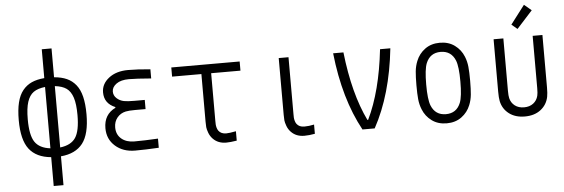

<svg xmlns="http://www.w3.org/2000/svg" viewBox="-64 -1159 4796 1632"><g transform="rotate(-5 2333.5 -343.0)"><path d="M333.3 -595.1Q270.2 -587.9 234.4 -562.5Q198.6 -537.1 180.7 -482.4Q162.8 -427.7 162.8 -333.3Q162.8 -197.9 201.5 -140.3Q240.2 -82.7 333.3 -71.6ZM416.7 -71.6Q509.8 -82.7 548.5 -140.3Q587.2 -197.9 587.2 -333.3Q587.2 -427.7 569.3 -482.4Q551.4 -537.1 515.6 -562.5Q479.8 -587.9 416.7 -595.1ZM85.9 -333.3Q85.9 -421.2 101.2 -483.7Q116.5 -546.2 148.4 -585.6Q180.3 -625 225.3 -645.2Q270.2 -665.4 333.3 -670.6V-916.7H416.7V-670.6Q479.8 -665.4 524.7 -645.2Q569.7 -625 601.6 -585.6Q633.5 -546.2 648.8 -483.7Q664.1 -421.2 664.1 -333.3Q664.1 -164.7 603.2 -85.9Q542.3 -7.2 416.7 3.9V250H333.3V3.9Q207.7 -7.2 146.8 -85.9Q85.9 -164.7 85.9 -333.3Z M913.4 -366.5V-373Q820.3 -411.5 820.3 -505.9Q820.3 -578.1 883.8 -627.6Q947.3 -677.1 1048.8 -677.1Q1127 -677.1 1238.3 -666.7V-588.5Q1112 -599 1048.8 -599Q979.8 -599 941.7 -571.3Q903.6 -543.6 903.6 -505.9Q903.6 -472 929.4 -448.2Q955.1 -424.5 990.9 -417.3Q1020.8 -411.5 1077.5 -411.5H1168V-333.3H1078.1Q1024.7 -333.3 998 -327.5Q953.1 -317.7 925.1 -283.5Q897.1 -249.3 897.1 -200.5Q897.1 -139.3 939.1 -103.5Q981.1 -67.7 1049.5 -67.7Q1135.4 -67.7 1251.3 -74.2V3.9Q1138.7 10.4 1049.5 10.4Q946.6 10.4 880.2 -48.5Q813.8 -107.4 813.8 -200.5Q813.8 -318.4 913.4 -366.5Z M2000 -666.7V-588.5H1750Q1750 -588.5 1750 -181.6Q1750 -161.5 1750.7 -150.4Q1751.3 -139.3 1755.5 -123.7Q1759.8 -108.1 1768.2 -96.4Q1789.7 -67.7 1833.3 -67.7Q1860 -67.7 1916.7 -78.8V1.3Q1860.7 10.4 1826.8 10.4Q1757.2 10.4 1714.2 -33.9Q1692.1 -56.6 1681 -86.9Q1669.9 -117.2 1668.3 -135.1Q1666.7 -153 1666.7 -181.6V-588.5H1416.7V-666.7Z M2583.3 1.3Q2533.9 10.4 2493.5 10.4Q2423.8 10.4 2380.9 -33.9Q2358.7 -56.6 2347.7 -86.9Q2336.6 -117.2 2335 -135.1Q2333.3 -153 2333.3 -181.6V-666.7H2416.7V-181.6Q2416.7 -161.5 2417.3 -150.4Q2418 -139.3 2422.2 -123.7Q2426.4 -108.1 2434.9 -96.4Q2456.4 -67.7 2500 -67.7Q2539.1 -67.7 2583.3 -77.5Z M2797.5 -666.7H2885.4Q2925.1 -310.5 3038.4 -77.5H3044.9Q3158.2 -310.5 3197.9 -666.7H3285.8Q3243.5 -273.4 3093.8 0H2989.6Q2839.8 -273.4 2797.5 -666.7Z M3911.5 -539.7Q3928.4 -498 3932.9 -451.8Q3937.5 -405.6 3937.5 -333.3Q3937.5 -261.1 3932.9 -214.8Q3928.4 -168.6 3911.5 -127Q3887.4 -66.4 3835 -28Q3782.6 10.4 3708.3 10.4Q3634.1 10.4 3581.7 -28Q3529.3 -66.4 3505.2 -127Q3488.3 -168.6 3483.7 -214.8Q3479.2 -261.1 3479.2 -333.3Q3479.2 -405.6 3483.7 -451.8Q3488.3 -498 3505.2 -539.7Q3529.3 -600.3 3581.7 -638.7Q3634.1 -677.1 3708.3 -677.1Q3782.6 -677.1 3835 -638.7Q3887.4 -600.3 3911.5 -539.7ZM3583.3 -513.7Q3562.5 -461.6 3562.5 -333.3Q3562.5 -205.1 3583.3 -153Q3617.8 -67.7 3708.3 -67.7Q3798.8 -67.7 3833.3 -153Q3854.2 -205.1 3854.2 -333.3Q3854.2 -461.6 3833.3 -513.7Q3798.8 -599 3708.3 -599Q3617.8 -599 3583.3 -513.7Z M4449.2 -936.2 4511.1 -884.1 4377 -736.3 4328.1 -777.3ZM4583.3 -219.4ZM4166.7 -219.4V-666.7H4250V-219.4Q4250 -177.1 4255.2 -156.2Q4265 -115.9 4296.5 -91.8Q4328.1 -67.7 4375 -67.7Q4421.9 -67.7 4453.5 -91.8Q4485 -115.9 4494.8 -156.2Q4500 -177.1 4500 -219.4V-666.7H4583.3V-219.4Q4583.3 -168 4577.5 -139.3Q4563.8 -72.3 4510.4 -30.9Q4457 10.4 4375 10.4Q4293 10.4 4239.6 -30.9Q4186.2 -72.3 4172.5 -139.3Q4166.7 -168 4166.7 -219.4ZM4250 -219.4Z"/></g></svg>

Font: Monoid
Style: Regular
Weight: 400
Width: 4
Monospace: yes
Designer: Andreas Larsen (@larsenwork)
Version: Version 0.61